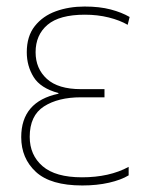

<svg xmlns="http://www.w3.org/2000/svg" viewBox="-20 -558 444 588"><path d="M232 10Q135 10 90 -31.5Q45 -73 45 -138Q45 -247 159 -271V-273Q104 -288 83 -322Q62 -356 62 -398Q62 -447 86.5 -478Q111 -509 151 -523.5Q191 -538 239 -538Q285 -538 319 -529Q353 -520 377 -506L371 -482Q347 -496 313 -504.5Q279 -513 240 -513Q162 -513 125.5 -482Q89 -451 89 -398Q89 -348 123.5 -316.5Q158 -285 228 -285H300V-260H228Q158 -260 114.5 -232Q71 -204 71 -139Q71 -83 110.5 -49Q150 -15 231 -15Q315 -15 374 -47V-21Q351 -7 314 1.5Q277 10 232 10Z"/></svg>

Font: Noto Sans SemiCondensed Thin
Style: Regular
Weight: 100
Width: 4
Designer: Monotype Design Team
Foundry: Monotype Imaging Inc.
Version: Version 2.013; ttfautohint (v1.8.4.7-5d5b)